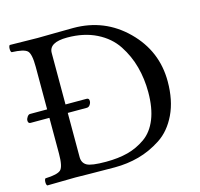

<svg xmlns="http://www.w3.org/2000/svg" viewBox="-97 -751 894 857"><g transform="rotate(-15 350.5 -322.5)"><path d="M190.9 -83Q190.9 -56.2 211.4 -44.2Q231.9 -32.2 299.8 -32.2Q356.9 -32.2 400.9 -43.7Q444.8 -55.2 482.9 -82Q521 -108.9 541.5 -159.9Q562 -210.9 562 -284.2Q562 -345.2 547.1 -401.1Q532.2 -457 500 -506.1Q467.8 -555.2 409.9 -584Q352.1 -612.8 274.9 -612.8Q190.9 -612.8 190.9 -564V-326.2H288.1Q300.3 -326.2 299.8 -313Q299.8 -304.2 293.9 -295.7Q288.1 -287.1 278.8 -287.1H190.9ZM147.9 -645Q164.1 -645 220.9 -646Q277.8 -647 313 -647Q457 -647 557.6 -547.6Q658.2 -448.2 658.2 -308.1Q658.2 -220.2 627.7 -156.5Q597.2 -92.8 546.6 -59.8Q496.1 -26.9 442.6 -12.5Q389.2 2 331.1 2Q271 2 215.1 1Q159.2 0 148.9 0Q116.7 0 19 2Q14.2 -2 14.2 -13.9Q14.2 -25.9 19 -30.8Q75.2 -32.7 90.6 -47.4Q106 -62 106 -122.1V-287.1H19Q7.8 -287.1 7.8 -300.8Q7.8 -308.6 13.9 -317.4Q20 -326.2 26.9 -326.2H106V-522.9Q106 -583 90.6 -597.4Q75.2 -611.8 19 -613.8Q14.2 -617.7 14.2 -629.9Q14.2 -642.1 19 -647Q119.1 -645 147.9 -645Z"/></g></svg>

Font: Linux Libertine Capitals
Style: Small Caps
Weight: 400
Designer: Philipp H. Poll
Foundry: Philipp H. Poll
Version: Version 5.1.3